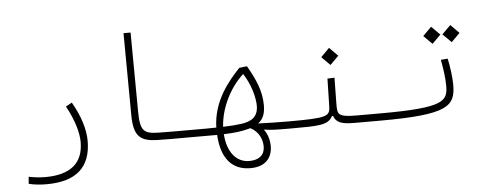

<svg xmlns="http://www.w3.org/2000/svg" viewBox="-56 -841 3043 1218"><g transform="rotate(-5 1465.0 -231.5)"><path d="M196.3 218.8C386.2 218.8 479 133.8 479 -33.2C479 -105 452.1 -193.4 399.9 -283.2L360.8 -261.2C409.7 -173.3 434.1 -89.4 434.1 -29.8C434.1 106 351.1 172.9 191.9 172.9C147.9 172.9 122.6 168.5 86.4 161.6L82.5 206.1C116.2 214.8 153.8 218.8 196.3 218.8Z M1166 1.5C1182.1 1.5 1189 -7.3 1189 -23.4C1189 -38.1 1180.7 -44.4 1171.9 -44.4C1150.4 -44.4 1130.4 -44.4 1110.8 -44.4C1039.1 -44.4 981.9 -44.4 930.2 -45.4C840.3 -47.4 814.9 -64 814 -186L810.1 -693.4H765.1L769 -168.9C770 -32.7 815.4 -2.4 918 0.5C972.7 2 1036.6 2 1101.1 1.5C1122.6 1.5 1144.5 1.5 1166 1.5Z M1493.7 230C1585.4 230 1633.3 179.7 1633.3 100.1C1633.3 72.3 1624.5 24.4 1598.1 -6.3C1637.7 0.5 1684.1 1.5 1752 1.5C1791 1.5 1801.8 -2.4 1801.8 -22C1801.8 -41 1790 -44.4 1757.8 -44.4C1693.4 -44.4 1632.3 -45.9 1565.9 -48.3C1600.1 -73.7 1612.3 -110.4 1612.3 -161.1C1612.3 -252.4 1576.2 -330.1 1526.9 -416L1477.5 -410.2C1410.2 -337.9 1303.7 -219.2 1299.3 -45.4C1263.7 -44.4 1221.7 -44.4 1171.9 -44.4C1151.4 -44.4 1140.6 -41 1140.6 -22.5C1140.6 -4.4 1146 1.5 1166 1.5C1181.2 1.5 1195.8 1.5 1210 1.5C1243.7 1.5 1273.4 1.5 1300.3 1.5C1309.6 157.2 1379.9 230 1493.7 230ZM1342.8 -46.4C1349.6 -166 1412.6 -291 1498.5 -369.1C1545.4 -298.3 1567.4 -211.9 1567.4 -161.1C1567.4 -92.3 1526.9 -64.5 1460.4 -55.2C1427.7 -50.8 1391.6 -47.9 1342.8 -46.4ZM1514.2 -22.9C1570.8 6.8 1588.4 59.1 1588.4 100.1C1588.4 153.3 1553.2 184.1 1489.3 184.1C1408.2 184.1 1350.6 115.7 1343.3 0.5C1403.3 -1.5 1450.2 -5.9 1498.5 -18.6C1503.9 -20 1509.3 -21.5 1514.2 -22.9Z M1752 1.5C1759.3 1.5 1766.6 1.5 1773.9 1.5C1946.8 1.5 2007.8 1.5 2036.6 -54.2H2043.5C2060.1 -10.7 2091.8 1.5 2179.2 1.5H2337.9C2361.3 1.5 2375.5 -2.4 2375.5 -22C2375.5 -42 2368.7 -44.4 2343.8 -44.4H2190.4C2072.8 -44.4 2071.3 -63.5 2071.3 -124L2073.7 -295.4L2028.8 -293.5L2024.9 -119.1C2023.4 -53.2 2008.3 -44.4 1757.8 -44.4ZM2055.7 -377.9 2109.9 -432.1 2055.7 -486.8 2001.5 -432.1Z M2337.9 1.5C2772 1.5 2820.3 -49.3 2820.3 -185.5C2820.3 -231.9 2811.5 -296.9 2799.8 -353L2755.9 -349.6C2766.1 -294.9 2775.4 -233.4 2775.4 -184.6C2775.4 -85.9 2753.9 -44.4 2343.8 -44.4C2333.5 -44.4 2326.7 -37.1 2326.7 -23.9C2326.7 -6.3 2330.1 1.5 2337.9 1.5ZM2712.4 -455.1 2766.6 -509.3 2712.4 -564 2657.7 -509.3ZM2834.5 -455.1 2888.7 -509.3 2834.5 -564 2779.8 -509.3Z"/></g></svg>

Font: Cascadia Mono PL ExtraLight
Style: Regular
Weight: 200
Monospace: yes
Designer: Aaron Bell
Foundry: Saja Typeworks
Version: Version 2404.023